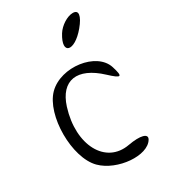

<svg xmlns="http://www.w3.org/2000/svg" viewBox="-284 -1340 1348 1515"><g transform="rotate(-30 390.0 -582.0)"><path d="M194 -71C318 53 586 74 650 -35C676 -80 609 -98 494 -77C261 -34 127 -282 221 -582C285 -785 442 -810 618 -645C710 -559 724 -565 691 -671C639 -839 334 -881 194 -741C53 -600 53 -212 194 -71ZM478 -1103C385 -953 495 -925 614 -1068C680 -1147 687 -1200 631 -1200C580 -1200 511 -1156 478 -1103Z"/></g></svg>

Font: Venom Sans
Style: Regular
Weight: 400
Version: Version 1.001